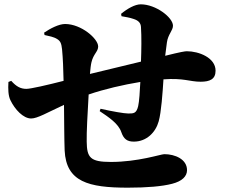

<svg xmlns="http://www.w3.org/2000/svg" viewBox="-20 -831 1040 888"><path d="M542 -756C563 -752 579 -750 599 -743C620 -736 631 -725 632 -706C635 -663 634 -597 632 -546L396 -489C398 -512 400 -531 403 -543C412 -582 434 -592 434 -616C434 -652 356 -720 281 -720C252 -720 212 -699 184 -680L186 -669C207 -664 228 -661 245 -650C259 -641 264 -631 267 -603C271 -562 273 -510 274 -457C200 -438 122 -420 102 -420C76 -420 56 -430 32 -457L19 -452C17 -419 18 -389 28 -368C49 -324 88 -283 124 -283C153 -283 198 -310 276 -346C277 -264 277 -189 279 -135C286 10 389 37 571 37C660 37 730 31 776 19C823 7 845 -16 845 -44C845 -95 789 -118 740 -118C724 -118 619 -82 493 -82C397 -82 382 -102 381 -176C380 -217 385 -310 390 -394C463 -419 550 -439 629 -452C627 -411 624 -361 619 -340C611 -307 599 -306 574 -306C554 -306 498 -316 445 -328L441 -317C483 -289 528 -259 541 -220C552 -188 568 -176 599 -176C658 -176 700 -219 714 -270C726 -313 732 -401 736 -464C830 -471 857 -453 908 -453C951 -453 977 -465 977 -504C977 -564 900 -594 844 -594C836 -594 816 -591 744 -573L752 -635C757 -672 780 -690 780 -712C780 -750 701 -811 631 -811C604 -811 569 -791 540 -767Z"/></svg>

Font: Noto Serif CJK SC Black
Style: Regular
Weight: 900
Designer: Ryoko NISHIZUKA 西塚涼子 (kana & ideographs); Frank Grießhammer (Latin, Greek & Cyrillic); Wenlong ZHANG 张文龙 (bopomofo); San
Foundry: Adobe
Version: Version 2.001;hotconv 1.1.0;makeotfexe 2.6.0